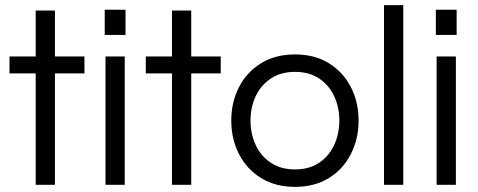

<svg xmlns="http://www.w3.org/2000/svg" viewBox="-20 -720 1861 748"><path d="M119 0V-434H17V-500H119V-679H194V-500H309V-434H194V0Z M388 -584V-682H469V-584ZM391 0V-500H466V0Z M650 0V-434H548V-500H650V-679H725V-500H840V-434H725V0Z M1129 8Q1053 8 997 -26.5Q941 -61 911 -120Q881 -179 881 -250Q881 -322 911 -380.5Q941 -439 997 -473.5Q1053 -508 1129 -508Q1206 -508 1261.5 -473.5Q1317 -439 1347 -380.5Q1377 -322 1377 -250Q1377 -179 1347 -120Q1317 -61 1261.5 -26.5Q1206 8 1129 8ZM1129 -60Q1185 -60 1223.5 -86Q1262 -112 1282 -155.5Q1302 -199 1302 -250Q1302 -302 1282 -345Q1262 -388 1223.5 -414Q1185 -440 1129 -440Q1074 -440 1035 -414Q996 -388 976 -345Q956 -302 956 -250Q956 -199 976 -155.5Q996 -112 1035 -86Q1074 -60 1129 -60Z M1476 0V-700H1551V0Z M1678 -584V-682H1759V-584ZM1681 0V-500H1756V0Z"/></svg>

Font: Questrial
Style: Regular
Weight: 400
Designer: Joe Prince, Laura Meseguer
Foundry: Joe Prince, Laura Meseguer
Version: Version 2.000; ttfautohint (v1.8.3)